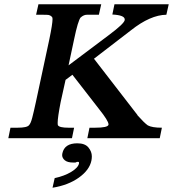

<svg xmlns="http://www.w3.org/2000/svg" viewBox="-20 -647 810 899"><path d="M490 -483Q561 -536 564 -553Q564 -554 564 -556Q564 -576 506 -579L516 -627H770L759 -578Q684 -577 593 -505L420 -372L624 -108H623Q655 -72 672 -60Q692 -49 738 -49L728 0H389L399 -49H425Q485 -49 488 -63Q488 -64 488 -65Q488 -81 444 -136L319 -297L287 -273L264 -169Q250 -97 250 -72Q250 -64 251 -61Q257 -49 301 -49H327L317 0H19L29 -49H62Q107 -49 116 -61Q124 -69 131 -96Q138 -123 148 -169L211 -463Q226 -535 226 -558Q226 -563 225 -566V-565Q220 -574 207 -577Q204 -578 170 -578H149L160 -627H454L443 -578H391Q382 -578 379 -577Q367 -574 358 -565V-566Q345 -550 327 -463L301 -341ZM236 187Q282 177 314 157.5Q346 138 350 118Q350 117 350 115Q350 111 347 111H340Q338 112 336 113Q334 114 333 114H322Q296 114 283.5 103.5Q271 93 271 79Q271 75 272 71Q282 24 342 24Q378 24 394 43.5Q410 63 410 85Q410 95 408 105Q399 149 349.5 184.5Q300 220 226 232Z"/></svg>

Font: New Athena Unicode
Style: Bold Italic
Weight: 700
Designer: J. Rusten 1997; rev. by R. Hancock 2001, 2002, rev. by D. Mastronarde 2002-2021
Foundry: Society for Classical Studies (formerly American Philological Association)
Version: Version 5.008